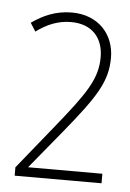

<svg xmlns="http://www.w3.org/2000/svg" viewBox="-40 -839 341 502"><g transform="rotate(5 130.0 -588.0)"><path d="M17 -369H245V-394H50L133 -495C213 -593 241 -635 241 -698C241 -758 200 -807 129 -807C87 -807 54 -792 24 -771L38 -749C66 -770 96 -782 129 -782C186 -782 214 -746 214 -697C214 -640 186 -600 110 -506L17 -391Z"/></g></svg>

Font: Noto Sans Tamil ExtraCondensed Thin
Style: Regular
Weight: 100
Width: 2
Designer: Jelle Bosma - Monotype Design Team
Foundry: Monotype Imaging Inc.
Version: Version 2.004